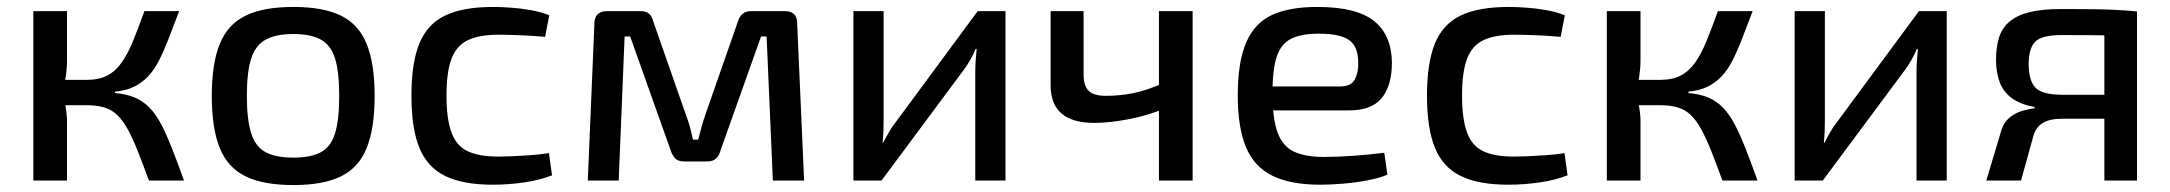

<svg xmlns="http://www.w3.org/2000/svg" viewBox="-20 -520 6251 553"><path d="M496 -488Q479 -443 465 -407Q451 -371 437 -344Q423 -317 405.5 -299Q388 -281 365.5 -270Q343 -259 311 -256V-252Q345 -249 368.5 -239Q392 -229 410.5 -210Q429 -191 444 -162.5Q459 -134 475 -93.5Q491 -53 510 0H409Q391 -49 376.5 -85.5Q362 -122 348 -147.5Q334 -173 318 -188.5Q302 -204 280.5 -210.5Q259 -217 230 -217V-290Q265 -290 289 -302.5Q313 -315 330.5 -340Q348 -365 363 -401.5Q378 -438 396 -488ZM173 -488V-347Q173 -324 169.5 -300.5Q166 -277 159 -256Q165 -234 169 -212Q173 -190 173 -171V0H76V-488ZM263 -290V-217H145V-290Z M825 -500Q911 -500 962 -475Q1013 -450 1036 -393.5Q1059 -337 1059 -244Q1059 -150 1036 -93.5Q1013 -37 962 -12Q911 13 825 13Q739 13 687.5 -12Q636 -37 613 -93.5Q590 -150 590 -244Q590 -337 613 -393.5Q636 -450 687.5 -475Q739 -500 825 -500ZM825 -422Q775 -422 745.5 -406Q716 -390 703.5 -351.5Q691 -313 691 -244Q691 -175 703.5 -136Q716 -97 745.5 -81.5Q775 -66 825 -66Q875 -66 904 -81.5Q933 -97 945 -136Q957 -175 957 -244Q957 -313 945 -351.5Q933 -390 904 -406Q875 -422 825 -422Z M1400 -500Q1423 -500 1451 -498Q1479 -496 1508 -491Q1537 -486 1562 -476L1550 -414Q1515 -417 1478.5 -418.5Q1442 -420 1416 -420Q1361 -420 1328 -404.5Q1295 -389 1280.5 -351Q1266 -313 1266 -245Q1266 -177 1280.5 -138Q1295 -99 1328 -84Q1361 -69 1416 -69Q1431 -69 1455.5 -70Q1480 -71 1508 -73Q1536 -75 1561 -79L1570 -15Q1534 -1 1489 5.5Q1444 12 1399 12Q1314 12 1262.5 -13Q1211 -38 1188 -94Q1165 -150 1165 -245Q1165 -339 1188 -395Q1211 -451 1262.5 -475.5Q1314 -500 1400 -500Z M2240 -488Q2276 -488 2276 -453L2296 0H2206L2188 -415H2172L2055 -86Q2051 -71 2042 -63Q2033 -55 2017 -55H1950Q1934 -55 1925.5 -63Q1917 -71 1912 -86L1795 -415H1779L1762 0H1673L1692 -453Q1693 -488 1729 -488H1825Q1841 -488 1849.5 -480.5Q1858 -473 1862 -457L1956 -188Q1963 -170 1967.5 -153Q1972 -136 1976 -118H1991Q1996 -137 2000.5 -154Q2005 -171 2011 -188L2105 -457Q2114 -488 2143 -488Z M2876 -488V0H2789V-311Q2789 -328 2790 -344Q2791 -360 2793 -379H2790Q2784 -364 2774.5 -347.5Q2765 -331 2756 -319L2519 0H2438V-488H2525V-176Q2525 -160 2524.5 -144Q2524 -128 2522 -109H2524Q2532 -125 2541 -140.5Q2550 -156 2559 -167L2796 -488Z M3101 -488V-306Q3101 -272 3116 -258Q3131 -244 3165 -244Q3205 -244 3243 -251.5Q3281 -259 3329 -280L3338 -209Q3286 -187 3230 -176.5Q3174 -166 3132 -166Q3069 -166 3037.5 -193Q3006 -220 3006 -275V-488ZM3415 -488V0H3318V-488Z M3774 -500Q3887 -500 3937.5 -459.5Q3988 -419 3989 -340Q3989 -274 3960 -238Q3931 -202 3865 -202H3582V-271H3840Q3872 -271 3882.5 -292Q3893 -313 3892 -340Q3892 -385 3866.5 -404Q3841 -423 3778 -423Q3727 -423 3698 -408Q3669 -393 3657 -356Q3645 -319 3645 -252Q3645 -177 3660 -137.5Q3675 -98 3707.5 -83Q3740 -68 3794 -68Q3833 -68 3880.5 -71.5Q3928 -75 3967 -80L3976 -17Q3953 -7 3918.5 -0.5Q3884 6 3848 9Q3812 12 3782 12Q3697 12 3644.5 -14Q3592 -40 3568.5 -96.5Q3545 -153 3545 -245Q3545 -341 3569 -397Q3593 -453 3643 -476.5Q3693 -500 3774 -500Z M4325 -500Q4348 -500 4376 -498Q4404 -496 4433 -491Q4462 -486 4487 -476L4475 -414Q4440 -417 4403.5 -418.5Q4367 -420 4341 -420Q4286 -420 4253 -404.5Q4220 -389 4205.5 -351Q4191 -313 4191 -245Q4191 -177 4205.5 -138Q4220 -99 4253 -84Q4286 -69 4341 -69Q4356 -69 4380.5 -70Q4405 -71 4433 -73Q4461 -75 4486 -79L4495 -15Q4459 -1 4414 5.5Q4369 12 4324 12Q4239 12 4187.5 -13Q4136 -38 4113 -94Q4090 -150 4090 -245Q4090 -339 4113 -395Q4136 -451 4187.5 -475.5Q4239 -500 4325 -500Z M5028 -488Q5011 -443 4997 -407Q4983 -371 4969 -344Q4955 -317 4937.5 -299Q4920 -281 4897.5 -270Q4875 -259 4843 -256V-252Q4877 -249 4900.5 -239Q4924 -229 4942.5 -210Q4961 -191 4976 -162.5Q4991 -134 5007 -93.5Q5023 -53 5042 0H4941Q4923 -49 4908.5 -85.5Q4894 -122 4880 -147.5Q4866 -173 4850 -188.5Q4834 -204 4812.5 -210.5Q4791 -217 4762 -217V-290Q4797 -290 4821 -302.5Q4845 -315 4862.5 -340Q4880 -365 4895 -401.5Q4910 -438 4928 -488ZM4705 -488V-347Q4705 -324 4701.5 -300.5Q4698 -277 4691 -256Q4697 -234 4701 -212Q4705 -190 4705 -171V0H4608V-488ZM4795 -290V-217H4677V-290Z M5587 -488V0H5500V-311Q5500 -328 5501 -344Q5502 -360 5504 -379H5501Q5495 -364 5485.5 -347.5Q5476 -331 5467 -319L5230 0H5149V-488H5236V-176Q5236 -160 5235.5 -144Q5235 -128 5233 -109H5235Q5243 -125 5252 -140.5Q5261 -156 5270 -167L5507 -488Z M5916 -494Q5972 -494 6009 -493.5Q6046 -493 6075 -491.5Q6104 -490 6135 -487L6123 -415Q6113 -417 6057.5 -418Q6002 -419 5918 -419Q5860 -419 5841.5 -399.5Q5823 -380 5823 -336Q5823 -288 5842.5 -267.5Q5862 -247 5921 -247H6124L6126 -179Q6114 -179 6088 -178.5Q6062 -178 6020 -178Q5978 -178 5918 -178Q5884 -178 5864 -166Q5844 -154 5837 -130L5801 0H5701L5745 -147Q5752 -168 5767.5 -181Q5783 -194 5802.5 -200Q5822 -206 5840 -208V-212Q5800 -219 5775.5 -236.5Q5751 -254 5740 -282Q5729 -310 5729 -348Q5729 -384 5737.5 -411.5Q5746 -439 5767.5 -457.5Q5789 -476 5825.5 -485Q5862 -494 5916 -494ZM6135 -487V0H6041V-487Z"/></svg>

Font: Exo 2 Medium
Style: Regular
Weight: 500
Designer: Natanael Gama
Foundry: Natanael Gama
Version: Version 2.010